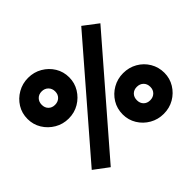

<svg xmlns="http://www.w3.org/2000/svg" viewBox="-161 -884 1100 1100"><g transform="rotate(-45 389.0 -334.5)"><path d="M160 14 72 -52 613 -678 701 -611ZM187 -353Q141 -353 102.5 -375.5Q64 -398 41 -435.5Q18 -473 18 -518Q18 -565 41 -602Q64 -639 102.5 -661Q141 -683 187 -683Q234 -683 272.5 -660.5Q311 -638 333.5 -601Q356 -564 356 -518Q356 -473 333 -435.5Q310 -398 272 -375.5Q234 -353 187 -353ZM187 -464Q211 -464 226.5 -479Q242 -494 242 -518Q242 -542 226.5 -557.5Q211 -573 187 -573Q163 -573 148 -557.5Q133 -542 133 -518Q133 -494 148 -479Q163 -464 187 -464ZM591 13Q545 13 506.5 -9Q468 -31 445 -68.5Q422 -106 422 -151Q422 -198 445 -235.5Q468 -273 506.5 -295Q545 -317 591 -317Q638 -317 676.5 -295Q715 -273 737.5 -235Q760 -197 760 -151Q760 -106 737 -68.5Q714 -31 676 -9Q638 13 591 13ZM591 -97Q615 -97 630.5 -112Q646 -127 646 -151Q646 -176 630.5 -191Q615 -206 591 -206Q567 -206 552 -191Q537 -176 537 -151Q537 -127 552 -112Q567 -97 591 -97Z"/></g></svg>

Font: Gabarito
Style: Bold
Weight: 700
Designer: Leandro Assis / Alvaro Franca / Felipe Casaprima
Foundry: Naipe Foundry
Version: Version 1.000